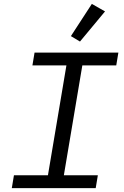

<svg xmlns="http://www.w3.org/2000/svg" viewBox="-20 -969 640 989"><path d="M473 0 484 -66.1H308.9L404.1 -632.1H578.8L589.8 -698.2H158L147 -632.1H322.1L226.9 -66.1H51.8L40.8 0ZM345.2 -783 392 -755 521 -910.2 453.1 -948.9Z"/></svg>

Font: Margiela Mono Italic Italic
Style: Regular
Weight: 400
Designer: Mike Abbink, Paul van der Laan, Pieter van Rosmalen
Foundry: Bold Monday
Version: Version 2.003 2021